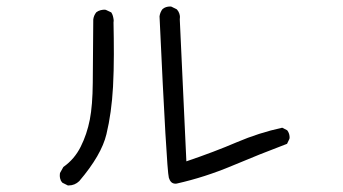

<svg xmlns="http://www.w3.org/2000/svg" viewBox="-20 -589 1040 583"><path d="M513.7 -31.2Q515.1 -31.2 517.1 -31.7Q602.1 -50.8 685.5 -85.9Q769 -121.1 851.6 -152.3L858.9 -167.5Q859.4 -169.4 859.4 -171.4Q859.4 -173.3 859.1 -176Q858.9 -178.7 857.9 -182.1Q856 -188.5 852.1 -193.4L836.9 -201.2Q766.6 -186 698.7 -157Q630.9 -127.9 545.9 -99.1L525.9 -530.3Q526.4 -533.2 526.4 -537.6Q526.4 -542 524.4 -548.1Q522.5 -554.2 517.1 -560.5L500.5 -568.8Q498.5 -569.3 497.1 -569.3Q482.9 -569.3 473.6 -561.5Q466.3 -552.2 464.4 -539.6Q485.8 -75.7 492.7 -49.3Q495.1 -41 500 -36.1Q504.9 -31.2 513.7 -31.2ZM188.5 -25.9Q207 -25.9 220.7 -39.1Q288.1 -118.2 303.2 -181.6Q318.8 -246.1 323.2 -325.7Q325.7 -373.5 325.7 -423.8Q325.7 -474.1 324.7 -521Q325.2 -523.9 325.2 -525.6Q325.2 -527.3 325 -529.3Q324.7 -531.2 324.2 -534.4Q323.7 -537.6 322.8 -540.5Q321.3 -545.9 317.9 -551.3L301.3 -559.1Q299.3 -559.6 297.4 -559.6Q295.4 -559.6 292.2 -559.3Q289.1 -559.1 285.6 -558.1Q278.3 -556.2 272.5 -551.8Q264.6 -542 263.2 -529.8L261.7 -337.9Q261.2 -269.5 252.7 -225.6Q244.1 -181.6 225.1 -143.6Q206.1 -105.5 172.4 -82L162.1 -63.5Q161.6 -59.6 161.6 -57.6Q161.6 -55.7 161.6 -54.2Q161.6 -52.7 161.9 -50.8Q162.1 -48.8 162.6 -47.1Q163.1 -45.4 163.8 -43.7Q164.6 -42 165 -40Q167 -37.1 169.4 -34.2L186 -25.9Q187 -25.9 188.5 -25.9Z"/></svg>

Font: NaikaiFont
Style: Light
Weight: 300
Version: Version 1.89